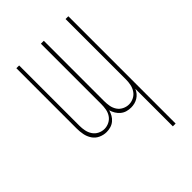

<svg xmlns="http://www.w3.org/2000/svg" viewBox="-215 -617 930 930"><g transform="rotate(-45 250.0 -152.5)"><path d="M409 215V-42Q404 -30 396 -20.5Q388 -11 377.5 -4.5Q367 2 355 5Q343 8 331 8Q316 8 302 4Q288 0 276.5 -9.5Q265 -19 257.5 -31.5Q250 -44 246 -58Q242 -44 235 -31.5Q228 -19 216.5 -9.5Q205 0 191 4Q177 8 163 8Q142 8 122.5 -1Q103 -10 91.5 -27.5Q80 -45 76 -65.5Q72 -86 72 -107V-520H91V-107Q91 -89 94.5 -72Q98 -55 107.5 -40.5Q117 -26 133 -18Q149 -10 166 -10Q183 -10 199 -18Q215 -26 224.5 -40.5Q234 -55 237 -72Q240 -89 240 -107V-520H260V-107Q260 -89 263 -72Q266 -55 275.5 -40.5Q285 -26 301 -18Q317 -10 334 -10Q351 -10 367 -18Q383 -26 392.5 -40.5Q402 -55 405.5 -72Q409 -89 409 -107V-520H428V215Z"/></g></svg>

Font: Iosevka Term Curly Thin
Style: Regular
Weight: 100
Designer: Belleve Invis
Foundry: Belleve Invis
Version: Version 32.3.0